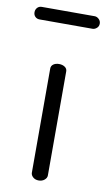

<svg xmlns="http://www.w3.org/2000/svg" viewBox="-119 -727 426 768"><g transform="rotate(10 94.5 -343.0)"><path d="M95 -473Q109 -473 118.5 -466.5Q128 -460 128 -449V-26Q128 -16 118.5 -8Q109 0 95 0Q81 0 72 -8Q63 -16 63 -26V-449Q63 -460 72 -466.5Q81 -473 95 -473ZM-38 -660Q-38 -671 -31 -678.5Q-24 -686 -13 -686H202Q211 -686 219 -678.5Q227 -671 227 -660Q227 -649 219 -642Q211 -635 202 -635H-13Q-24 -635 -31 -642Q-38 -649 -38 -660Z"/></g></svg>

Font: Dosis
Style: Book
Weight: 400
Designer: EdgarTolentino, PabloImpallari, IginoMarini
Foundry: EdgarTolentino, PabloImpallari, IginoMarini
Version: Version 1.007